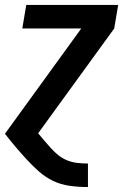

<svg xmlns="http://www.w3.org/2000/svg" viewBox="-24 -540 519 775"><path d="M330 215Q293 215 257 210Q221 205 190 190Q159 175 133 152Q107 129 84 104Q61 79 39 53Q17 27 -4 0L304 -425H66L82 -520H453L437 -425L130 -2Q143 14 156 29Q169 44 182.5 59Q196 74 211.5 86.5Q227 99 246.5 107Q266 115 287 117.5Q308 120 330 120H331V215Z"/></svg>

Font: Iosevka QP
Style: Bold Italic
Weight: 700
Italic angle: -9°
Designer: Belleve Invis
Foundry: Belleve Invis
Version: Version 20.0.0; ttfautohint (v1.8.4)